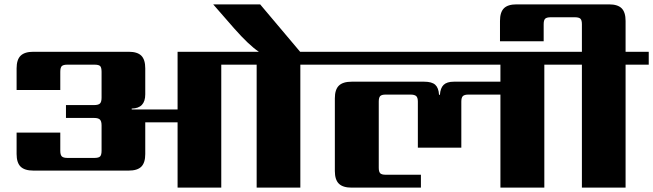

<svg xmlns="http://www.w3.org/2000/svg" viewBox="-20 -859 2990 879"><path d="M1461 -622V-563H1355V0H1155V-563H993V0H793V-299H645V-154Q645 -114 627 -96Q609 -78 569 -78H133Q93 -78 74.5 -96Q56 -114 56 -154V-252H256V-169Q256 -150 263 -143Q270 -136 289 -136H412Q432 -136 438.5 -143Q445 -150 445 -169V-285Q445 -304 437.5 -311.5Q430 -319 411 -319H282V-378H411Q430 -378 437.5 -385Q445 -392 445 -412V-530Q445 -550 438.5 -556.5Q432 -563 412 -563H289Q270 -563 263 -556.5Q256 -550 256 -530V-447H56V-546Q56 -586 74.5 -604Q93 -622 133 -622H569Q609 -622 627 -604Q645 -586 645 -546V-427Q645 -363 583 -362V-358H793V-622H1165Q1119 -653 1052 -729L956 -839H1171L1354 -622Z M2578 -622V-563H2472V0H2271V-426H2125Q2106 -426 2099 -419Q2092 -412 2092 -394V-183H1893V-394Q1893 -412 1885.5 -419Q1878 -426 1859 -426H1746Q1727 -426 1720.5 -419Q1714 -412 1714 -394V-91Q1714 -73 1720.5 -66Q1727 -59 1746 -59H1907V0H1590Q1550 0 1531.5 -18Q1513 -36 1513 -76V-409Q1513 -449 1531.5 -467Q1550 -485 1590 -485H1922Q1957 -485 1972.5 -471Q1988 -457 1990 -425H1994Q1996 -456 2011 -470.5Q2026 -485 2058 -485H2271V-563H1421V-622Z M2950 -622V-563H2844V0H2644V-563H2538V-622H2644V-748Q2644 -767 2637 -773.5Q2630 -780 2611 -780H2502Q2483 -780 2476 -773.5Q2469 -767 2469 -748V-670H2269V-763Q2269 -803 2287 -821Q2305 -839 2345 -839H2768Q2808 -839 2826 -821Q2844 -803 2844 -763V-622Z"/></svg>

Font: Sarpanch ExtraBold
Style: Regular
Weight: 800
Designer: Manushi Parikh (Devanagari and Latin), Jyotish Sonowal (Devanagari)
Foundry: Indian Type Foundry
Version: Version 2.004;PS 1.0;hotconv 1.0.78;makeotf.lib2.5.61930; tt